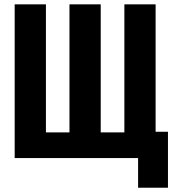

<svg xmlns="http://www.w3.org/2000/svg" viewBox="-20 -731 802 888"><path d="M47.9 -710.9V0H618.7V137.2H756.8V-121.6H699.7V-710.9H555.2V-118.7H445.8V-710.9H301.3V-118.7H192.4V-710.9Z"/></svg>

Font: Roboto Flex
Style: wght 700 wdth 25 opsz 34 GRAD 0.00 slnt 0.00 XTRA 468 XOPQ 96 YOPQ 79 YTLC 514 YTUC 712 YTAS 750 YTDE -203.00 YTFI 738
Weight: 700
Width: 1
Designer: Berlow after Robertson
Foundry: Google
Version: Version 3.100